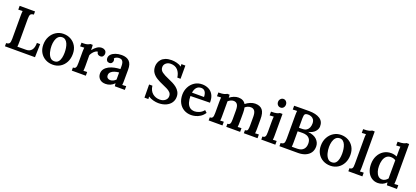

<svg xmlns="http://www.w3.org/2000/svg" viewBox="49 -1931 6765 3123"><g transform="rotate(20 3432.0 -369.5)"><path d="M52 0V-55Q93 -57 107.5 -76.5Q122 -96 122 -154V-553Q122 -578 123 -601Q124 -624 126 -637Q109 -637 87 -636Q65 -635 52 -634V-700H318V-645Q277 -643 262.5 -623.5Q248 -604 248 -546V-148Q248 -121 247 -98.5Q246 -76 244 -63L396 -64Q456 -64 489 -104.5Q522 -145 522 -229H578L572 0Z M883 16Q811 16 753.5 -15.5Q696 -47 662.5 -104.5Q629 -162 629 -239Q629 -320 663 -382.5Q697 -445 754.5 -480.5Q812 -516 881 -516Q952 -516 1009 -484.5Q1066 -453 1099.5 -395.5Q1133 -338 1133 -260Q1133 -178 1100.5 -116Q1068 -54 1011.5 -19Q955 16 883 16ZM888 -45Q932 -45 956.5 -73Q981 -101 990.5 -144.5Q1000 -188 1000 -234Q1000 -273 994 -313Q988 -353 974 -385.5Q960 -418 936.5 -437.5Q913 -457 880 -457Q836 -456 810 -428Q784 -400 772.5 -357Q761 -314 761 -266Q761 -212 774 -160.5Q787 -109 815 -76.5Q843 -44 888 -45Z M1209 -53Q1238 -53 1250 -66Q1262 -79 1265 -101.5Q1268 -124 1268 -153V-341Q1268 -359 1269 -379Q1270 -399 1272 -420Q1256 -419 1235.5 -418Q1215 -417 1202 -417V-481H1239Q1279 -481 1306 -490.5Q1333 -500 1344 -510H1386Q1388 -498 1389 -472Q1390 -446 1390 -420Q1424 -465 1463 -490.5Q1502 -516 1544 -516Q1576 -516 1600.5 -498Q1625 -480 1625 -440Q1625 -420 1610.5 -398Q1596 -376 1562 -377Q1541 -377 1522.5 -390.5Q1504 -404 1503 -434Q1482 -435 1459.5 -419Q1437 -403 1419 -380Q1401 -357 1391 -333L1392 -143Q1392 -126 1391 -104Q1390 -82 1388 -61Q1403 -63 1421.5 -63.5Q1440 -64 1452 -64V0H1209Z M1954 0Q1951 -15 1950.5 -25.5Q1950 -36 1949 -50Q1914 -15 1876 0.5Q1838 16 1797 16Q1729 16 1692.5 -21Q1656 -58 1656 -112Q1656 -159 1682 -193Q1708 -227 1750 -249Q1792 -271 1843 -281.5Q1894 -292 1944 -294V-349Q1944 -378 1937.5 -402.5Q1931 -427 1914 -441.5Q1897 -456 1864 -456Q1841 -455 1819 -446.5Q1797 -438 1784 -420Q1792 -411 1794 -400.5Q1796 -390 1796 -382Q1796 -364 1782 -345Q1768 -326 1737 -326Q1710 -327 1695.5 -345Q1681 -363 1681 -388Q1681 -426 1708.5 -454.5Q1736 -483 1783 -499.5Q1830 -516 1888 -516Q1974 -516 2020 -471Q2066 -426 2065 -327Q2065 -274 2064.5 -234.5Q2064 -195 2064 -143Q2064 -128 2063.5 -105.5Q2063 -83 2060 -61Q2098 -64 2127 -65V0ZM1943 -235Q1903 -232 1866 -220Q1829 -208 1805.5 -185Q1782 -162 1783 -128Q1784 -97 1803 -82.5Q1822 -68 1847 -68Q1875 -68 1899 -80Q1923 -92 1943 -112Q1943 -122 1943 -133Q1943 -144 1943 -155Q1943 -169 1943 -190Q1943 -211 1943 -235Z M2861 -480Q2851 -560 2806.5 -607.5Q2762 -655 2686 -655Q2637 -655 2604.5 -627Q2572 -599 2572 -558Q2572 -506 2615.5 -474.5Q2659 -443 2736 -411Q2774 -395 2813 -375.5Q2852 -356 2885 -329.5Q2918 -303 2938.5 -266.5Q2959 -230 2959 -182Q2959 -124 2928.5 -79.5Q2898 -35 2842 -9.5Q2786 16 2710 16Q2669 16 2621.5 3.5Q2574 -9 2535 -34L2538 9H2470L2468 -218H2525Q2535 -133 2587.5 -89.5Q2640 -46 2713 -46Q2768 -46 2804.5 -75.5Q2841 -105 2841 -150Q2841 -189 2817 -214Q2793 -239 2755.5 -257Q2718 -275 2679 -292Q2619 -317 2568.5 -347.5Q2518 -378 2488 -421.5Q2458 -465 2458 -530Q2458 -559 2469 -591.5Q2480 -624 2505 -652.5Q2530 -681 2573.5 -698.5Q2617 -716 2681 -716Q2721 -716 2768.5 -704.5Q2816 -693 2852 -667L2848 -709H2917V-480Z M3278 16Q3206 16 3150.5 -16.5Q3095 -49 3063.5 -108.5Q3032 -168 3032 -249Q3032 -319 3063 -380Q3094 -441 3150.5 -478.5Q3207 -516 3282 -516Q3338 -516 3388 -493.5Q3438 -471 3469.5 -419Q3501 -367 3500 -278L3164 -272Q3164 -210 3178.5 -162Q3193 -114 3226 -87Q3259 -60 3313 -60Q3348 -60 3392 -79Q3436 -98 3467 -138L3505 -103Q3472 -55 3432 -29.5Q3392 -4 3352 6Q3312 16 3278 16ZM3169 -332H3377Q3376 -392 3352.5 -424Q3329 -456 3286 -456Q3237 -456 3207.5 -424Q3178 -392 3169 -332Z M3578 0V-53Q3607 -53 3619 -66Q3631 -79 3634 -101.5Q3637 -124 3637 -153V-341Q3637 -359 3638 -379Q3639 -399 3641 -420Q3625 -419 3604.5 -418Q3584 -417 3571 -416V-481Q3639 -481 3670.5 -490.5Q3702 -500 3713 -510H3755Q3757 -500 3757.5 -485.5Q3758 -471 3759 -459Q3792 -485 3831 -500.5Q3870 -516 3907 -516Q3954 -516 3985.5 -499Q4017 -482 4035 -450Q4070 -479 4114 -497.5Q4158 -516 4199 -516Q4282 -516 4323.5 -467.5Q4365 -419 4364 -303V-143Q4364 -126 4363 -104Q4362 -82 4360 -61Q4375 -63 4393.5 -63.5Q4412 -64 4424 -64V0H4187V-53Q4226 -53 4233 -81Q4240 -109 4240 -153V-302Q4240 -374 4217 -405Q4194 -436 4152 -436Q4124 -437 4098.5 -426Q4073 -415 4054 -398Q4063 -361 4063 -310Q4063 -268 4063 -226.5Q4063 -185 4062 -143Q4062 -126 4061.5 -104Q4061 -82 4058 -61Q4074 -63 4092 -63.5Q4110 -64 4123 -64V0H3883V-53Q3910 -53 3921.5 -66Q3933 -79 3936 -101.5Q3939 -124 3939 -153V-304Q3939 -376 3917.5 -406.5Q3896 -437 3854 -438Q3827 -438 3802.5 -426Q3778 -414 3760 -397Q3760 -385 3760 -372Q3760 -359 3760 -346V-143Q3760 -126 3759.5 -104Q3759 -82 3756 -61Q3772 -63 3788.5 -63.5Q3805 -64 3817 -64V0Z M4489 -53Q4518 -53 4530 -66Q4542 -79 4545 -101.5Q4548 -124 4548 -153V-340Q4548 -357 4549 -377.5Q4550 -398 4552 -420Q4536 -419 4515.5 -418Q4495 -417 4482 -416V-481Q4550 -481 4582.5 -490.5Q4615 -500 4626 -510H4671V-143Q4671 -126 4670.5 -104Q4670 -82 4667 -61Q4683 -63 4701 -63.5Q4719 -64 4732 -64V0H4489ZM4604 -596Q4574 -596 4554.5 -617.5Q4535 -639 4535 -670Q4535 -701 4555.5 -723Q4576 -745 4604 -745Q4633 -745 4652.5 -723Q4672 -701 4672 -670Q4672 -639 4653 -617.5Q4634 -596 4604 -596Z M4803 0V-55Q4844 -57 4858.5 -76.5Q4873 -96 4873 -156V-551Q4873 -578 4874 -601.5Q4875 -625 4877 -637Q4860 -637 4838 -636Q4816 -635 4803 -634V-700Q4867 -701 4932 -701.5Q4997 -702 5063 -702Q5181 -702 5249.5 -658Q5318 -614 5315 -524Q5313 -478 5276 -437Q5239 -396 5164 -378V-377Q5267 -366 5317 -315.5Q5367 -265 5367 -198Q5367 -134 5336 -90Q5305 -46 5250.5 -23Q5196 0 5127 0ZM4999 -390 5058 -391Q5105 -392 5132 -411.5Q5159 -431 5171 -462.5Q5183 -494 5183 -531Q5182 -575 5164 -599.5Q5146 -624 5118 -634Q5090 -644 5062 -643Q5030 -643 5014.5 -627.5Q4999 -612 4999 -555ZM4995 -61Q5020 -60 5048 -60Q5076 -60 5095 -61Q5161 -63 5195.5 -99.5Q5230 -136 5230 -198Q5230 -249 5209.5 -278Q5189 -307 5156.5 -319Q5124 -331 5087 -331Q5060 -331 5040 -330.5Q5020 -330 4999 -329V-145Q4999 -118 4998 -95.5Q4997 -73 4995 -61Z M5687 16Q5615 16 5557.5 -15.5Q5500 -47 5466.5 -104.5Q5433 -162 5433 -239Q5433 -320 5467 -382.5Q5501 -445 5558.5 -480.5Q5616 -516 5685 -516Q5756 -516 5813 -484.5Q5870 -453 5903.5 -395.5Q5937 -338 5937 -260Q5937 -178 5904.5 -116Q5872 -54 5815.5 -19Q5759 16 5687 16ZM5692 -45Q5736 -45 5760.5 -73Q5785 -101 5794.5 -144.5Q5804 -188 5804 -234Q5804 -273 5798 -313Q5792 -353 5778 -385.5Q5764 -418 5740.5 -437.5Q5717 -457 5684 -457Q5640 -456 5614 -428Q5588 -400 5576.5 -357Q5565 -314 5565 -266Q5565 -212 5578 -160.5Q5591 -109 5619 -76.5Q5647 -44 5692 -45Z M5996 -53Q6025 -53 6037.5 -66Q6050 -79 6052.5 -101.5Q6055 -124 6055 -153V-585Q6055 -602 6055.5 -622.5Q6056 -643 6059 -665Q6042 -664 6021.5 -663Q6001 -662 5988 -661V-726Q6057 -726 6089.5 -735.5Q6122 -745 6133 -755H6178L6179 -143Q6179 -126 6178 -104Q6177 -82 6174 -61Q6191 -63 6208.5 -63.5Q6226 -64 6239 -64V0H5996Z M6509 16Q6449 16 6402 -15Q6355 -46 6328.5 -103Q6302 -160 6302 -237Q6302 -318 6334 -381Q6366 -444 6422.5 -480Q6479 -516 6553 -516Q6582 -516 6607.5 -509.5Q6633 -503 6652 -495V-584Q6652 -599 6652.5 -621Q6653 -643 6655 -665Q6638 -663 6617.5 -662.5Q6597 -662 6584 -661V-726Q6653 -726 6685.5 -735.5Q6718 -745 6728 -755H6774V-143Q6774 -128 6773 -105.5Q6772 -83 6770 -61Q6808 -64 6837 -65V0H6663Q6661 -13 6659.5 -24.5Q6658 -36 6656 -48Q6625 -15 6587.5 0.5Q6550 16 6509 16ZM6556 -61Q6584 -61 6609.5 -76.5Q6635 -92 6652 -115Q6651 -129 6651 -143.5Q6651 -158 6651 -173L6652 -429Q6618 -454 6567 -454Q6520 -453 6490.5 -425Q6461 -397 6447.5 -350.5Q6434 -304 6435 -250Q6435 -201 6448 -158Q6461 -115 6487.5 -88Q6514 -61 6556 -61Z"/></g></svg>

Font: Lora SemiBold
Style: Regular
Weight: 600
Designer: Olga Karpushina, Alexei Vanyashin (Cyrillic)
Foundry: Cyreal
Version: Version 3.011; ttfautohint (v1.8.4.7-5d5b)